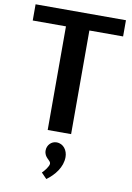

<svg xmlns="http://www.w3.org/2000/svg" viewBox="-108 -798 793 1155"><g transform="rotate(10 289.0 -220.0)"><path d="M216 -633V0H359V-633H565V-732H13V-633ZM282 64C250 64 225 91 225 123C225 168 265 176 265 197C265 214 240 245 226 258L259 292C307 257 350 204 350 142C350 102 325 64 282 64Z"/></g></svg>

Font: Rosario
Style: Bold
Weight: 700
Designer: Hector Gatti
Foundry: Omnibus Type
Version: Version 1.100